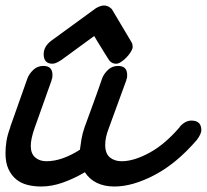

<svg xmlns="http://www.w3.org/2000/svg" viewBox="-72 -645 753 699"><path d="M582 -183Q602 -206 625 -206Q661 -206 661 -171Q661 -158 645 -136Q571 -50 491 -8Q411 34 345 34Q307 34 280 20.5Q253 7 237 -18Q196 6 156 20Q116 34 78 34Q51 34 27.5 28Q4 22 -13.5 7.5Q-31 -7 -41.5 -30Q-52 -53 -52 -88Q-52 -108 -48.5 -131Q-45 -154 -34 -183L-35 -182Q-19 -227 -3.5 -271Q12 -315 28 -360Q34 -376 49 -390.5Q64 -405 86 -405Q119 -405 119 -372Q119 -367 118.5 -363Q118 -359 115 -353L117 -356L54 -179Q40 -139 40 -114Q40 -86 56 -72Q72 -58 97 -58Q126 -58 157 -69Q188 -80 219 -100Q221 -117 224.5 -138Q228 -159 236 -182Q252 -226 268.5 -271Q285 -316 300 -360Q306 -376 321 -390.5Q336 -405 358 -405Q391 -405 391 -372Q391 -367 390.5 -363Q390 -359 387 -353L389 -356Q373 -311 356.5 -267Q340 -223 324 -178Q311 -145 311 -118Q311 -86 328 -72Q345 -58 371 -58Q415 -58 471.5 -88.5Q528 -119 582 -182ZM152 -427Q143 -421 134.5 -417Q126 -413 119 -413Q87 -413 87 -448Q87 -476 115 -497L277 -615Q294 -625 307 -625Q322 -625 335 -612L407 -491Q410 -485 410.5 -480.5Q411 -476 411 -474Q411 -467 404.5 -456.5Q398 -446 389 -436.5Q380 -427 369.5 -420Q359 -413 351 -413Q332 -413 322 -431Q314 -443 308 -453Q302 -463 296.5 -472Q291 -481 284.5 -491Q278 -501 271 -514Z"/></svg>

Font: Discipuli Britannica Bold
Style: Regular
Weight: 700
Designer: Peter Wiegel
Foundry: Peter Wiegel
Version: Version 0.001 2009